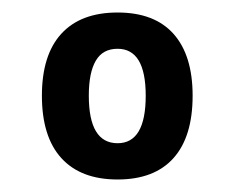

<svg xmlns="http://www.w3.org/2000/svg" viewBox="-20 -728 377 307"><path d="M168 -708Q227 -708 257.5 -673.8Q288 -639.5 288 -575Q288 -509.5 257.5 -475.3Q226.9 -441 168 -441Q109.1 -441 78 -475.3Q47 -509.5 47 -575Q47 -640 78 -674Q109.1 -708 168 -708ZM168 -650Q144.3 -650 133.2 -631Q122 -612 122 -575Q122 -499 168 -499Q213 -499 213 -575Q213 -650 168 -650Z"/></svg>

Font: Asap VF Beta
Style: Regular
Weight: 400
Designer: Pablo Cosgaya
Foundry: Pablo Cosgaya
Version: Version 1.007